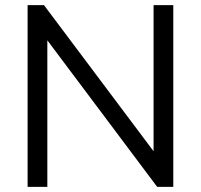

<svg xmlns="http://www.w3.org/2000/svg" viewBox="-20 -725 780 745"><path d="M87.1 0V-705H150.7L599.7 -106.4H575.9V-705H652.4V0H589.8L140.8 -599.1H163.7V0Z"/></svg>

Font: Nunito Sans 12pt ExtraLight
Style: Regular
Weight: 200
Designer: Vernon Adams
Foundry: Vernon Adams
Version: Version 3.101;gftools[0.9.27]